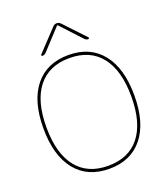

<svg xmlns="http://www.w3.org/2000/svg" viewBox="-169 -1065 1030 1190"><g transform="rotate(-20 346.0 -470.0)"><path d="M554 -628.5Q482 -720 346 -720Q210 -720 138 -628.5Q66 -537 66 -365Q66 -193 138 -101.5Q210 -10 346 -10Q482 -10 554 -101.5Q626 -193 626 -365Q626 -537 554 -628.5ZM567.5 -88Q489 10 346 10Q203 10 124.5 -88Q46 -186 46 -365Q46 -544 124.5 -642Q203 -740 346 -740Q489 -740 567.5 -642Q646 -544 646 -365Q646 -186 567.5 -88ZM195 -790Q191 -790 189 -793.5Q187 -797 190 -800L321 -939Q332 -950 346 -950Q360 -950 371 -939L502 -800Q504 -797 502.5 -793.5Q501 -790 497 -790Q484 -790 474 -800L348 -936H346H344L218 -800Q208 -790 195 -790Z"/></g></svg>

Font: Rounded Mplus 1c Thin
Style: Regular
Weight: 250
Version: Version 1.059.20150529